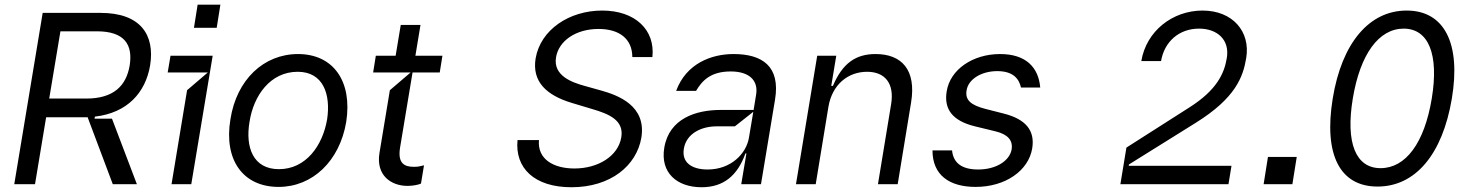

<svg xmlns="http://www.w3.org/2000/svg" viewBox="-20 -782 6227 815"><path d="M617.2 -504.3C638.1 -633.5 577.1 -727.3 407 -727.3H161.2L40.5 0H128.6L175.8 -284.1H334.5C340.6 -284.1 346.2 -284.1 351.9 -284.4L458.8 0H561.1L455.3 -278.4H381.4L382.8 -286.9C521 -302.9 597.7 -389.2 617.2 -504.3ZM236.5 -649.1H391.3C508.9 -649.1 544.4 -592.3 530.5 -504.3C516 -417.6 462 -363.6 345.9 -363.6H188.9Z M899.9 -664.1 915.5 -762.1H818.9L803.3 -664.1ZM791.9 0 882.8 -545.5H703.8L691.8 -474.4H862.2L774.1 -399.1L708.1 0Z M1162.6 11.4C1306.5 11.4 1421.5 -98 1449.6 -264.2C1476.6 -437.5 1394.5 -552.6 1245 -552.6C1099.1 -552.6 984 -443.2 958.1 -275.6C929.3 -103.7 1011 11.4 1162.6 11.4ZM1164.1 -63.9C1053.6 -63.9 1021 -157.7 1039.1 -264.2C1056.1 -376.4 1127.5 -477.3 1243.6 -477.3C1351.9 -477.3 1384.6 -382.1 1368.6 -275.6C1349.4 -163 1278.1 -63.9 1164.1 -63.9Z M1846.6 -474.4 1858 -545.5H1743.3L1764.9 -676.1H1681.1L1659.4 -545.5H1575.3L1563.9 -474.4H1723L1634.9 -399.1L1590.9 -133.5C1574.9 -38.4 1639.2 7.1 1710.2 7.1C1734.4 7.1 1759.2 1.4 1767 -2.8L1779.8 -80.3C1762.8 -76 1755.3 -73.9 1737.2 -73.9C1699.9 -73.9 1666.5 -85.2 1678.3 -156.2L1731.2 -474.4Z M2749.3 -539.8C2761.7 -654.8 2676.5 -737.2 2536.2 -737.2C2396.7 -737.2 2274.5 -656.2 2253.6 -534.1C2237.6 -436.1 2298.7 -377.8 2407 -345.2L2492.2 -319.6C2565.7 -298.3 2629.6 -271.3 2617.2 -198.9C2604 -119.3 2518.8 -66.8 2418.3 -66.8C2331.3 -66.8 2260.3 -105.1 2267.8 -187.5H2176.8C2165.1 -68.2 2248.9 12.8 2405.5 12.8C2572.8 12.8 2682.2 -79.5 2702.4 -197.4C2724.8 -333.8 2602.6 -377.8 2532 -397.7L2460.9 -417.6C2409.4 -431.8 2327.1 -460.2 2340.2 -538.4C2351.2 -608 2423.7 -659.1 2520.6 -659.1C2608.3 -659.1 2663.7 -617.9 2664.1 -539.8Z M2958.1 12.8C3052.9 12.8 3111.2 -38.4 3144.2 -130.7H3148.4L3126.4 0H3210.2L3269.9 -359.4C3293.3 -500.7 3215.6 -552.6 3093.8 -552.6C2999.6 -552.6 2892.8 -512.4 2850.1 -396.3H2934.7C2959.9 -438.9 2995.7 -478.7 3081.7 -478.7C3164.1 -478.7 3198.9 -437.5 3189.6 -380.7L3179 -315.3H3038.4C2935.7 -315.3 2820.3 -279.8 2799.7 -154.8C2782 -48.3 2854 12.8 2958.1 12.8ZM2983.7 -62.5C2916.2 -62.5 2872.9 -92.3 2882.8 -150.6C2893.1 -214.5 2956 -245.7 3022 -245.7H3099.4L3177.6 -307.5L3159.1 -197.4C3147.7 -129.3 3082.4 -62.5 2983.7 -62.5Z M3496.4 -328.1C3512.1 -423.3 3579.9 -477.3 3660.5 -477.3C3737.9 -477.3 3776.6 -426.5 3762.8 -340.9L3706.7 0H3790.5L3847.3 -346.6C3870.4 -485.8 3807.2 -552.6 3696.7 -552.6C3614.3 -552.6 3557.2 -515.6 3515.6 -417.6H3508.5L3529.8 -545.5H3448.9L3358.7 0H3442.5Z M4121.4 11.4C4248.2 11.4 4345.9 -57.9 4361.5 -152C4373.9 -228 4334.2 -275.9 4241.5 -299.7L4163.4 -319.6C4101.2 -335.6 4075.6 -357.2 4083.1 -399.1C4090.6 -446 4146 -480.1 4213.1 -480.1C4283.7 -480.1 4306.1 -444.6 4313.9 -410.5H4395.6C4388.1 -497.2 4333.8 -552.6 4225.1 -552.6C4109.4 -552.6 4013.5 -487.2 3998.6 -394.9C3985.8 -319.6 4022 -269.2 4118.6 -245.7L4206 -224.4C4258.9 -211.6 4280.2 -185.4 4274.1 -147.7C4266.3 -100.9 4210.2 -62.5 4132.1 -62.5C4064.6 -62.5 4026.6 -88.8 4021.3 -143.5H3938.2C3938.2 -38.7 4009.9 11.4 4121.4 11.4Z M5194.6 0 5207.4 -78.1H4771.3L4772 -83.8L5056.8 -261.4C5224.4 -366.1 5256.7 -455.3 5269.9 -535.5C5288.7 -647.7 5212.7 -737.2 5084.5 -737.2C4957.7 -737.2 4845.9 -650.6 4824.6 -522.7H4908.4C4922.6 -605.8 4985.4 -660.5 5069.6 -660.5C5148.1 -660.5 5200.6 -612.2 5187.5 -535.5C5176.8 -468.8 5143.5 -399.1 5029.8 -326.7L4761.4 -155.5L4735.8 0Z M5465.9 0 5484.4 -115.8H5362.2L5343.8 0Z M5827.4 9.9C5987.9 9.9 6103 -126.4 6142.8 -363.6C6182.2 -599.1 6110.1 -737.2 5951 -737.2C5791.9 -737.2 5675.4 -599.4 5637.1 -363.6C5598.4 -126.1 5666.9 9.9 5827.4 9.9ZM5840.2 -68.2C5735.1 -68.2 5691.1 -174.7 5722.3 -363.6C5753.6 -552.6 5833.1 -660.5 5938.2 -660.5C6043.3 -660.5 6088.8 -552.6 6057.5 -363.6C6026.3 -174.7 5946.7 -68.2 5840.2 -68.2Z"/></svg>

Font: Riot Sans 2.0
Style: Italic
Weight: 400
Italic angle: -9.39999°
Designer: Rasmus Andersson
Foundry: rsms
Version: Version 3.006;hotconv 1.0.109;makeotfexe 2.5.65596